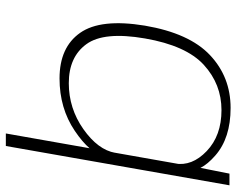

<svg xmlns="http://www.w3.org/2000/svg" viewBox="-98 -728 829 674"><g transform="rotate(-90 317.0 -390.5)"><path d="M4 0H45L67 -111L186 -785H142ZM275.5 4Q384.5 4 461.2 -68.5Q538 -141 564.5 -297Q590 -452 539.2 -524.2Q488.5 -596.5 379 -596.5Q274.5 -596.5 195.2 -543Q116 -489.5 107.5 -440.5L118 -401Q128.5 -461.5 201.2 -512.8Q274 -564 362.5 -564Q454.5 -564 499.5 -502.2Q544.5 -440.5 519.5 -296.5Q494.5 -152 426.8 -90Q359 -28 268 -28Q178.5 -28 124.2 -79.8Q70 -131.5 80.5 -192L56.5 -152Q47.5 -103 108.8 -49.5Q170 4 275.5 4Z"/></g></svg>

Font: Anybody SemiExpanded ExtraLight
Style: Italic
Weight: 250
Width: 6
Italic angle: -10°
Version: Version 1.113;gftools[0.9.25]